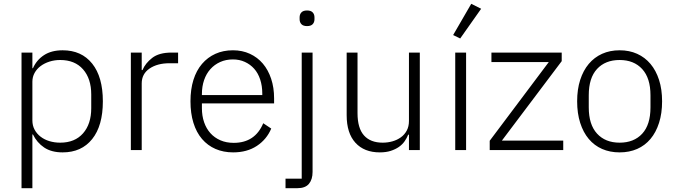

<svg xmlns="http://www.w3.org/2000/svg" viewBox="-20 -788 3548 1008"><path d="M93 -512H150V-430H153Q172 -473 211 -498.5Q250 -524 309 -524Q408 -524 464 -454Q520 -384 520 -256Q520 -128 464 -58Q408 12 309 12Q250 12 212 -13.5Q174 -39 153 -82H150V200H93ZM296 -39Q373 -39 416 -88Q459 -137 459 -220V-292Q459 -375 416 -424Q373 -473 296 -473Q266 -473 239.5 -464.5Q213 -456 193 -441Q173 -426 161.5 -405Q150 -384 150 -359V-156Q150 -129 161.5 -107.5Q173 -86 193 -70.5Q213 -55 239.5 -47Q266 -39 296 -39Z M667 0V-512H724V-420H728Q743 -456 779 -484Q815 -512 881 -512H915V-456H870Q806 -456 765 -428Q724 -400 724 -350V0Z M1204 12Q1153 12 1111.5 -6Q1070 -24 1040.5 -58.5Q1011 -93 995.5 -143Q980 -193 980 -256Q980 -319 995.5 -368.5Q1011 -418 1040.5 -452.5Q1070 -487 1111 -505.5Q1152 -524 1203 -524Q1252 -524 1292 -505.5Q1332 -487 1360 -454Q1388 -421 1403.5 -374.5Q1419 -328 1419 -272V-245H1040V-220Q1040 -180 1051.5 -146.5Q1063 -113 1084.5 -89Q1106 -65 1137 -51.5Q1168 -38 1207 -38Q1319 -38 1362 -141L1404 -113Q1380 -56 1328.5 -22Q1277 12 1204 12ZM1203 -476Q1166 -476 1136 -462.5Q1106 -449 1084.5 -425Q1063 -401 1051.5 -367.5Q1040 -334 1040 -294V-289H1357V-297Q1357 -337 1346 -370.5Q1335 -404 1314.5 -427Q1294 -450 1265.5 -463Q1237 -476 1203 -476Z M1564 -512H1621V115Q1621 154 1602 177Q1583 200 1541 200H1479V150H1564ZM1592 -651Q1572 -651 1562.5 -661Q1553 -671 1553 -687V-697Q1553 -713 1562.5 -723Q1572 -733 1592 -733Q1612 -733 1621.5 -723Q1631 -713 1631 -697V-687Q1631 -671 1621.5 -661Q1612 -651 1592 -651Z M2127 -81H2123Q2116 -63 2104 -46Q2092 -29 2074 -16.5Q2056 -4 2031.5 4Q2007 12 1974 12Q1892 12 1846 -38.5Q1800 -89 1800 -183V-512H1857V-194Q1857 -115 1891 -77Q1925 -39 1989 -39Q2016 -39 2040.5 -46Q2065 -53 2084.5 -67Q2104 -81 2115.5 -102.5Q2127 -124 2127 -153V-512H2184V0H2127Z M2370 0V-512H2427V0ZM2396 -586 2359 -604 2454 -768 2506 -742Z M2551 0V-49L2861 -462H2560V-512H2929V-467L2615 -50H2937V0Z M3233 12Q3182 12 3141 -6Q3100 -24 3071 -58.5Q3042 -93 3026 -143Q3010 -193 3010 -256Q3010 -319 3026 -368.5Q3042 -418 3071 -452.5Q3100 -487 3141 -505.5Q3182 -524 3233 -524Q3284 -524 3325 -505.5Q3366 -487 3395 -452.5Q3424 -418 3440 -368.5Q3456 -319 3456 -256Q3456 -193 3440 -143Q3424 -93 3395 -58.5Q3366 -24 3325 -6Q3284 12 3233 12ZM3233 -39Q3308 -39 3351.5 -86Q3395 -133 3395 -224V-288Q3395 -378 3351.5 -425.5Q3308 -473 3233 -473Q3158 -473 3114.5 -426Q3071 -379 3071 -288V-224Q3071 -134 3114.5 -86.5Q3158 -39 3233 -39Z"/></svg>

Font: IBM Plex Sans Hebrew Light
Style: Regular
Weight: 300
Designer: Mike Abbink, Paul van der Laan, Pieter van Rosmalen, Yanek Iontef
Foundry: Bold Monday
Version: Version 1.2